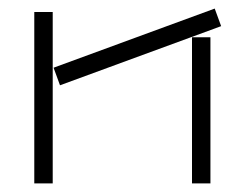

<svg xmlns="http://www.w3.org/2000/svg" viewBox="-20 -428 586 448"><path d="M105 -270 120 -229 496 -367 481 -408ZM60 0H103V-400H60ZM428 0H471V-341H428Z"/></svg>

Font: Anthony
Style: Regular
Weight: 400
Designer: Sun Young Oh
Foundry: Velvetyne Type Foundry
Version: Version 1.000;hotconv 1.0.109;makeotfexe 2.5.65596